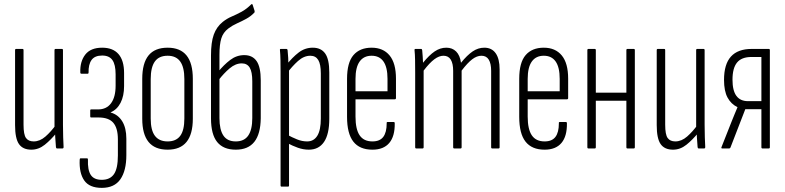

<svg xmlns="http://www.w3.org/2000/svg" viewBox="-20 -719 3802 930"><path d="M132 6Q91 6 72 -21Q53 -48 53 -113V-476Q53 -482 58 -482H89Q94 -482 94 -476V-115Q94 -67 106 -50.5Q118 -34 143 -34Q173 -34 200 -57.5Q227 -81 253 -117L256 -78Q227 -42 197 -18Q167 6 132 6ZM256 0Q252 0 251 -6Q249 -29 247.5 -55.5Q246 -82 246 -97L244 -101V-476Q244 -482 249 -482H280Q285 -482 285 -476V-115Q285 -81 286 -54Q287 -27 288 -7Q288 0 283 0Z M473 191Q413 191 388 155Q363 119 366 55Q366 48 370 48H402Q406 48 406 54Q404 104 419.5 128Q435 152 473 152Q513 152 532 124.5Q551 97 551 34V-44Q551 -98 529 -124Q507 -150 457 -150H421Q419 -150 418 -151.5Q417 -153 417 -155V-183Q417 -187 418 -188Q419 -189 421 -189H455Q496 -189 518 -219Q540 -249 540 -304V-359Q540 -406 524.5 -428Q509 -450 475 -450Q439 -450 423.5 -428.5Q408 -407 409 -367Q409 -365 408 -363.5Q407 -362 405 -362H374Q369 -362 369 -368Q367 -421 393 -454.5Q419 -488 475 -488Q527 -488 554 -457Q581 -426 581 -365V-302Q581 -254 564 -221Q547 -188 516 -175V-174Q552 -164 572 -131.5Q592 -99 592 -47V32Q592 108 563 149.5Q534 191 473 191Z M792 6Q730 6 699.5 -31.5Q669 -69 669 -144V-337Q669 -413 699.5 -450.5Q730 -488 792 -488Q853 -488 883.5 -450.5Q914 -413 914 -337V-144Q914 -69 883.5 -31.5Q853 6 792 6ZM792 -34Q833 -34 853 -61Q873 -88 873 -145V-336Q873 -393 853 -421Q833 -449 792 -449Q750 -449 730 -421Q710 -393 710 -336V-145Q710 -88 730.5 -61Q751 -34 792 -34Z M1122 6Q1062 6 1032 -31Q1002 -68 1002 -146V-450Q1002 -514 1015.5 -551.5Q1029 -589 1059 -613Q1079 -629 1102.5 -639Q1126 -649 1150 -662Q1174 -675 1197 -698Q1200 -700 1201.5 -699Q1203 -698 1204 -695L1213 -667Q1215 -660 1211 -657Q1195 -640 1173 -628Q1151 -616 1128.5 -606Q1106 -596 1086 -581Q1061 -562 1052 -533Q1043 -504 1043 -453V-147Q1043 -91 1062 -62.5Q1081 -34 1122 -34Q1163 -34 1182.5 -62.5Q1202 -91 1202 -147V-325Q1202 -371 1189.5 -391.5Q1177 -412 1151 -412Q1121 -412 1092.5 -388Q1064 -364 1038 -330L1035 -369Q1064 -405 1095 -428.5Q1126 -452 1163 -452Q1203 -452 1223 -423Q1243 -394 1243 -330V-146Q1242 -70 1212 -32Q1182 6 1122 6Z M1476 6Q1449 6 1422.5 -3.5Q1396 -13 1372 -26V-66Q1394 -54 1418.5 -44Q1443 -34 1468 -34Q1500 -34 1517 -61.5Q1534 -89 1534 -145V-363Q1534 -408 1521.5 -428.5Q1509 -449 1483 -449Q1452 -449 1423.5 -423.5Q1395 -398 1369 -363L1366 -403Q1396 -441 1426.5 -464.5Q1457 -488 1495 -488Q1535 -488 1555 -460Q1575 -432 1575 -368V-144Q1575 -69 1549.5 -31.5Q1524 6 1476 6ZM1344 185Q1339 185 1339 179V-371Q1339 -402 1338.5 -428.5Q1338 -455 1336 -476Q1335 -482 1340 -482H1367Q1372 -482 1373 -476Q1375 -459 1376 -438.5Q1377 -418 1377 -403L1380 -388V179Q1380 185 1375 185Z M1784 6Q1722 6 1691.5 -33Q1661 -72 1661 -153V-337Q1661 -416 1692 -452Q1723 -488 1780 -488Q1836 -488 1867 -450.5Q1898 -413 1898 -338V-244Q1898 -238 1892 -238H1702V-154Q1702 -93 1722 -63.5Q1742 -34 1784 -34Q1820 -34 1836.5 -56Q1853 -78 1853 -121Q1852 -128 1857 -128H1887Q1892 -128 1892 -122Q1893 -59 1865.5 -26.5Q1838 6 1784 6ZM1702 -277H1857V-337Q1857 -393 1837.5 -421Q1818 -449 1780 -449Q1742 -449 1722 -421Q1702 -393 1702 -337Z M1996 0Q1991 0 1991 -6V-367Q1991 -401 1990.5 -428.5Q1990 -456 1988 -475Q1987 -482 1992 -482H2020Q2024 -482 2025 -476Q2027 -460 2027.5 -444.5Q2028 -429 2029 -415Q2059 -452 2085.5 -470Q2112 -488 2142 -488Q2171 -488 2189.5 -469.5Q2208 -451 2213 -415Q2243 -452 2269.5 -470Q2296 -488 2326 -488Q2362 -488 2381 -461Q2400 -434 2400 -383V-6Q2400 0 2395 0H2364Q2359 0 2359 -6V-376Q2359 -411 2347.5 -430Q2336 -449 2312 -449Q2290 -449 2267.5 -432Q2245 -415 2216 -377V-6Q2216 0 2211 0H2180Q2175 0 2175 -6V-376Q2175 -411 2163.5 -430Q2152 -449 2128 -449Q2107 -449 2084 -432Q2061 -415 2032 -377V-6Q2032 0 2027 0Z M2618 6Q2556 6 2525.5 -33Q2495 -72 2495 -153V-337Q2495 -416 2526 -452Q2557 -488 2614 -488Q2670 -488 2701 -450.5Q2732 -413 2732 -338V-244Q2732 -238 2726 -238H2536V-154Q2536 -93 2556 -63.5Q2576 -34 2618 -34Q2654 -34 2670.5 -56Q2687 -78 2687 -121Q2686 -128 2691 -128H2721Q2726 -128 2726 -122Q2727 -59 2699.5 -26.5Q2672 6 2618 6ZM2536 -277H2691V-337Q2691 -393 2671.5 -421Q2652 -449 2614 -449Q2576 -449 2556 -421Q2536 -393 2536 -337Z M3019 0Q3014 0 3014 -6V-476Q3014 -482 3019 -482H3050Q3055 -482 3055 -476V-6Q3055 0 3050 0ZM2830 0Q2825 0 2825 -6V-476Q2825 -482 2830 -482H2861Q2866 -482 2866 -476V-6Q2866 0 2861 0ZM2861 -231V-270H3023V-231Z M3240 6Q3199 6 3180 -21Q3161 -48 3161 -113V-476Q3161 -482 3166 -482H3197Q3202 -482 3202 -476V-115Q3202 -67 3214 -50.5Q3226 -34 3251 -34Q3281 -34 3308 -57.5Q3335 -81 3361 -117L3364 -78Q3335 -42 3305 -18Q3275 6 3240 6ZM3364 0Q3360 0 3359 -6Q3357 -29 3355.5 -55.5Q3354 -82 3354 -97L3352 -101V-476Q3352 -482 3357 -482H3388Q3393 -482 3393 -476V-115Q3393 -81 3394 -54Q3395 -27 3396 -7Q3396 0 3391 0Z M3478 0Q3472 0 3475 -7L3524 -131Q3531 -148 3538 -165.5Q3545 -183 3552 -199V-200Q3521 -215 3504 -246.5Q3487 -278 3487 -332Q3487 -408 3520.5 -445Q3554 -482 3621 -482H3704Q3709 -482 3709 -476V-6Q3709 0 3704 0H3673Q3668 0 3668 -6V-190H3590L3518 -4Q3516 0 3512 0ZM3603 -229H3668V-443H3620Q3572 -443 3550 -416Q3528 -389 3528 -333Q3528 -280 3547 -254.5Q3566 -229 3603 -229Z"/></svg>

Font: Sofia Sans Extra Condensed Light
Style: Regular
Weight: 300
Designer: Botio Nikoltchev, Ani Petrova
Foundry: lettersoup
Version: Version 4.101